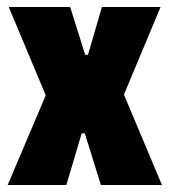

<svg xmlns="http://www.w3.org/2000/svg" viewBox="-20 -530 485 550"><path d="M2 0 111 -257 5 -510H181L224 -373H232L272 -510H440L335 -259L444 0H269L223 -148H214L170 0Z"/></svg>

Font: Saira Condensed Black
Style: Regular
Weight: 900
Width: 3
Designer: Hector Gatti with collaboration of the Omnibus-Type team
Foundry: Omnibus-Type
Version: Version 1.101